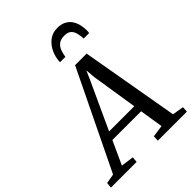

<svg xmlns="http://www.w3.org/2000/svg" viewBox="-344 -1145 1283 1283"><g transform="rotate(-45 297.0 -504.0)"><path d="M-65.5 0 -61.5 -39.5 6.5 -51.5 344 -748H453L574.5 -53L655 -39.5L652.5 0H378L380 -39.5L464.5 -51.5L438 -218H166.5L90.5 -52L181 -39.5L177.5 0ZM191.5 -274H429.5L378 -601.5L372.5 -670L344.5 -606.5ZM435 -1008Q472.5 -1008 497.5 -994.5Q522.5 -981 537 -959Q551.5 -937 557.8 -910.5Q564 -884 564 -857Q564 -851 563.8 -844.8Q563.5 -838.5 562 -833H510Q510 -838 509.8 -842.8Q509.5 -847.5 509 -852.5Q506.5 -874.5 500.2 -894Q494 -913.5 478.2 -926Q462.5 -938.5 432 -938.5Q396 -938.5 376.5 -921.8Q357 -905 348.8 -880.8Q340.5 -856.5 337.5 -833H286.5Q286.5 -840.5 287.2 -847.2Q288 -854 289 -861Q295.5 -901 314.8 -934.2Q334 -967.5 364.2 -987.8Q394.5 -1008 435 -1008Z"/></g></svg>

Font: Merriweather 20pt
Style: Italic
Weight: 400
Italic angle: -7.8°
Version: Version 2.101